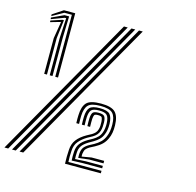

<svg xmlns="http://www.w3.org/2000/svg" viewBox="-184 -920 1063 1039"><g transform="rotate(15 347.5 -400.5)"><path d="M96 -440.8V-788.2H54L-9.8 -752.5L-10.5 -761.8L48.2 -800.8H111.5V-440.8ZM65 -440.8V-649.5L71 -762.5H63L-8.8 -735.5L-9.5 -744.5L58.2 -775.8H84L80.5 -654V-440.8ZM34 -440.8V-640.5L49.5 -734.2L46 -734.5L-8 -719L-8.2 -728.2L53.2 -748.5H62.2L49.5 -645V-440.8ZM-28.2 0 426.8 -800H448L-7.2 0ZM-70.5 0 384.8 -800H405.8L-49.5 0ZM14 0 469 -800H490L34.8 0ZM329.8 -48.8Q328.5 -59.5 329.8 -74.8Q331.2 -94 339.5 -106.4Q347.8 -118.8 367.8 -130.5L394.5 -144.8Q413.5 -155.5 427.5 -169.1Q441.5 -182.8 449.5 -202.5Q461.8 -230 461.2 -270.5Q460.8 -314 442.9 -333Q425 -352 373.5 -352Q322.8 -352 305.2 -333.6Q287.8 -315.2 286.2 -273Q285.5 -249.2 286.5 -227.8H271Q270.5 -240.8 270.5 -252.2Q270.5 -263.8 271 -273Q272.5 -321.2 292.9 -343.1Q313.2 -365 373.5 -365Q431.8 -365 453.6 -343.2Q475.5 -321.5 476.5 -270.5Q477.8 -225 463.2 -195.2Q454.5 -174.8 439.1 -159.9Q423.8 -145 401.2 -133L374.2 -119Q360.5 -110.5 354.4 -102.8Q348.2 -95 345.5 -77Q345 -73.5 345.1 -68.4Q345.2 -63.2 345.5 -60.5L399.2 -69.8H469.5V-55.8H389.8ZM299 -25.8Q297.5 -51 299.2 -76.2Q300.8 -102.8 314 -121Q327.2 -139.2 354.8 -155.5L381.2 -170.2Q395.8 -178.8 406.5 -189.8Q417.2 -200.8 423 -217Q427 -227.5 429 -242.2Q431 -257 430.2 -270.2Q429 -300.8 417.8 -313.5Q406.5 -326.2 373.5 -326.2Q339.2 -326.2 329 -313.8Q318.8 -301.2 317.2 -272.8Q316.5 -253.5 317.5 -227.8H302Q301.5 -239.5 301.5 -251.2Q301.5 -263 301.8 -273Q303.2 -308.5 317.2 -323.9Q331.2 -339.2 373.5 -339.2Q416.2 -339.2 430.5 -323.2Q444.8 -307.2 445.8 -270.2Q446.5 -233.2 436 -210.2Q429 -192 416.6 -180Q404.2 -168 387.5 -158L360.8 -142.5Q336 -127.2 325.9 -111.8Q315.8 -96.2 314.8 -75.5Q314.2 -65.2 314.1 -56.1Q314 -47 314.8 -38.5L374.8 -41.8H469.5V-28H357ZM268.8 0Q267.8 -22.8 268.2 -40Q268.8 -57.2 269.8 -77.5Q271.2 -111.2 289.2 -135.1Q307.2 -159 342.2 -178.8L368.5 -193Q378.5 -199.2 386.1 -207.1Q393.8 -215 397.2 -228Q399.8 -236 400.5 -247.6Q401.2 -259.2 400.5 -270.2Q399.5 -286.2 395.6 -293.4Q391.8 -300.5 373.5 -300.5Q356 -300.5 352.8 -294.1Q349.5 -287.8 348.2 -272.8Q347.5 -264 347.8 -252Q348 -240 348.2 -227.8H333Q332.5 -238 332.4 -251.2Q332.2 -264.5 332.8 -272.8Q334 -294.5 340.9 -304Q347.8 -313.5 373.5 -313.5Q399.2 -313.5 406.6 -303.5Q414 -293.5 414.8 -270Q415.2 -259.8 414.2 -246.4Q413.2 -233 410 -222.8Q402.5 -197.8 375.5 -182L349.2 -167.5Q321.5 -151.2 303.8 -130.1Q286 -109 284.5 -76.2Q283.5 -58.8 283.2 -44.5Q283 -30.2 284 -14H469.5V0Z"/></g></svg>

Font: Big Shoulders Inline Display
Style: Bold
Weight: 700
Designer: Patric King
Foundry: XO Type Co
Version: Version 1.000